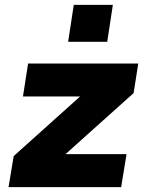

<svg xmlns="http://www.w3.org/2000/svg" viewBox="-20 -766 594 786"><path d="M15 0 36 -127 349 -408 337 -371H74L95 -506H546L527 -385L207 -98L220 -135H498L476 0ZM259 -595 282 -746H442L419 -595Z"/></svg>

Font: Nunito Sans 7pt Black
Style: Italic
Weight: 900
Italic angle: -9°
Version: Version 3.101;gftools[0.9.27]